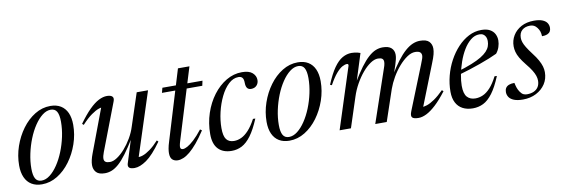

<svg xmlns="http://www.w3.org/2000/svg" viewBox="-47 -911 3684 1252"><g transform="rotate(-10 1795.0 -285.5)"><path d="M292 -484Q332.5 -484 360.8 -466.8Q389 -449.5 403.8 -416.8Q418.5 -384 418.5 -337Q418.5 -273 397.2 -211.2Q376 -149.5 339.2 -99.5Q302.5 -49.5 254.2 -19.8Q206 10 151.5 10Q111.5 10 83 -7.2Q54.5 -24.5 39.8 -57.5Q25 -90.5 25 -136.5Q25 -201 46.2 -262.8Q67.5 -324.5 104.2 -374.5Q141 -424.5 189.2 -454.2Q237.5 -484 292 -484ZM153 -14.5Q181 -14.5 208.5 -35.8Q236 -57 260.5 -93.5Q285 -130 303.5 -176Q322 -222 332.8 -272.2Q343.5 -322.5 343.5 -371Q343.5 -416 331 -437.8Q318.5 -459.5 290.5 -459.5Q262.5 -459.5 235 -438.2Q207.5 -417 183 -380.5Q158.5 -344 140 -297.8Q121.5 -251.5 110.8 -201.2Q100 -151 100 -102.5Q100 -58 112.5 -36.2Q125 -14.5 153 -14.5Z M724.5 -25.5 775 -187.5H779Q743 -128.5 714.2 -89.8Q685.5 -51 660.8 -29.2Q636 -7.5 613.8 1.2Q591.5 10 568.5 10Q528 10 510.8 -8.8Q493.5 -27.5 493.5 -56.5Q493.5 -72 497.8 -90.5Q502 -109 510 -130L624 -433.5L636.5 -415.5Q624 -419 602.2 -412Q580.5 -405 551.2 -384.2Q522 -363.5 486 -324.5L476.5 -333Q516 -388 549.5 -421.2Q583 -454.5 612 -469.2Q641 -484 666.5 -484Q692 -484 702.5 -473.5Q713 -463 704 -440.5L584 -127Q579 -114 576.5 -103.5Q574 -93 574 -85Q574 -70 583.8 -63.2Q593.5 -56.5 613 -56.5Q635 -56.5 661 -73.8Q687 -91 712.8 -120.2Q738.5 -149.5 759.5 -185.5Q780.5 -221.5 792 -258.5L863 -474H938L798 -42L793.5 -57Q808 -53.5 830 -61Q852 -68.5 879.5 -88.5Q907 -108.5 937.5 -142L946.5 -133Q889 -52 844.2 -21Q799.5 10 764.5 10Q738.5 10 729 1Q719.5 -8 724.5 -25.5Z M1024.5 -441.5 1033 -474H1298.5L1291.5 -441.5ZM1087 -112Q1084 -102 1082.2 -95Q1080.5 -88 1079.8 -83Q1079 -78 1079 -74Q1079 -65 1083.5 -61Q1088 -57 1096.5 -57Q1108 -57 1126.5 -67Q1145 -77 1170.5 -100.2Q1196 -123.5 1227.5 -163.5L1239 -155.5Q1208.5 -109 1181.8 -77.2Q1155 -45.5 1131.8 -26.2Q1108.5 -7 1088.5 1.2Q1068.5 9.5 1051 9.5Q1029 9.5 1015 -3.2Q1001 -16 1001 -46.5Q1001 -58 1003.8 -75.8Q1006.5 -93.5 1016.5 -125L1155 -581H1231Z M1533 -456.5Q1498 -456.5 1467.5 -428Q1437 -399.5 1414.5 -353.2Q1392 -307 1379.2 -252.8Q1366.5 -198.5 1366.5 -147.5Q1366.5 -95 1383.2 -73Q1400 -51 1434 -51Q1458 -51 1482.2 -62.2Q1506.5 -73.5 1531 -100Q1555.5 -126.5 1579.5 -171.5L1595 -171Q1566 -101.5 1536.5 -62Q1507 -22.5 1475.5 -6.2Q1444 10 1408 10Q1350.5 10 1319 -23Q1287.5 -56 1287.5 -121.5Q1287.5 -194 1309.2 -259.2Q1331 -324.5 1369 -375Q1407 -425.5 1456.5 -454.8Q1506 -484 1560.5 -484Q1608 -484 1630.2 -464Q1652.5 -444 1652.5 -416.5Q1652.5 -395 1639 -380.5Q1625.5 -366 1602 -366Q1585 -366 1576.2 -377.5Q1567.5 -389 1567.5 -412.5Q1567.5 -436 1559 -446.2Q1550.5 -456.5 1533 -456.5Z M1930.5 -484Q1971 -484 1999.2 -466.8Q2027.5 -449.5 2042.2 -416.8Q2057 -384 2057 -337Q2057 -273 2035.8 -211.2Q2014.5 -149.5 1977.8 -99.5Q1941 -49.5 1892.8 -19.8Q1844.5 10 1790 10Q1750 10 1721.5 -7.2Q1693 -24.5 1678.2 -57.5Q1663.5 -90.5 1663.5 -136.5Q1663.5 -201 1684.8 -262.8Q1706 -324.5 1742.8 -374.5Q1779.5 -424.5 1827.8 -454.2Q1876 -484 1930.5 -484ZM1791.5 -14.5Q1819.5 -14.5 1847 -35.8Q1874.5 -57 1899 -93.5Q1923.5 -130 1942 -176Q1960.5 -222 1971.2 -272.2Q1982 -322.5 1982 -371Q1982 -416 1969.5 -437.8Q1957 -459.5 1929 -459.5Q1901 -459.5 1873.5 -438.2Q1846 -417 1821.5 -380.5Q1797 -344 1778.5 -297.8Q1760 -251.5 1749.2 -201.2Q1738.5 -151 1738.5 -102.5Q1738.5 -58 1751 -36.2Q1763.5 -14.5 1791.5 -14.5Z M2680 -40 2674.5 -56.5Q2690 -54.5 2712.2 -62Q2734.5 -69.5 2763 -89Q2791.5 -108.5 2825 -142L2834.5 -133.5Q2794.5 -81 2760.2 -49.5Q2726 -18 2697.5 -4Q2669 10 2645 10Q2612.5 10 2602.8 -1.2Q2593 -12.5 2605 -42L2720.5 -330.5Q2730 -354 2734 -366.2Q2738 -378.5 2738 -387Q2738 -401.5 2728.2 -409.5Q2718.5 -417.5 2696 -417.5Q2670.5 -417.5 2642.5 -398.5Q2614.5 -379.5 2587.8 -348.8Q2561 -318 2539.5 -280.8Q2518 -243.5 2505 -207L2435 0H2359L2478 -349Q2481 -357 2483 -364.2Q2485 -371.5 2486 -377.8Q2487 -384 2487 -389Q2487 -404 2478 -410.8Q2469 -417.5 2450 -417.5Q2426.5 -417.5 2399.8 -399.5Q2373 -381.5 2346.8 -350.5Q2320.5 -319.5 2298.5 -280.2Q2276.5 -241 2263 -199L2198 0H2123L2253.5 -405Q2254.5 -410 2252.8 -413.8Q2251 -417.5 2245 -417.5Q2231.5 -417.5 2213.5 -407.8Q2195.5 -398 2173.2 -372.2Q2151 -346.5 2124.5 -298.5L2113 -303Q2141.5 -372 2169.2 -411.2Q2197 -450.5 2226.2 -467Q2255.5 -483.5 2286.5 -483.5Q2297.5 -483.5 2307.2 -482.2Q2317 -481 2326 -478.8Q2335 -476.5 2344.5 -473L2285 -284.5H2280.5Q2315.5 -343.5 2344.2 -382.2Q2373 -421 2398 -443.2Q2423 -465.5 2446 -474.8Q2469 -484 2492.5 -484Q2531.5 -484 2550 -467.2Q2568.5 -450.5 2568.5 -422Q2568.5 -409 2564.8 -392.8Q2561 -376.5 2554.5 -356.5L2531 -287.5H2524.5Q2557.5 -342.5 2586.5 -380.5Q2615.5 -418.5 2641.2 -441Q2667 -463.5 2691.2 -473.8Q2715.5 -484 2739.5 -484Q2782.5 -484 2800 -465.8Q2817.5 -447.5 2817.5 -419Q2817.5 -402.5 2812.2 -381.5Q2807 -360.5 2791.5 -322.5Z M3129 -458Q3097.5 -458 3070.8 -436.2Q3044 -414.5 3023 -379.5Q3002 -344.5 2987.5 -302.8Q2973 -261 2965.2 -220.2Q2957.5 -179.5 2957.5 -147.5Q2957.5 -95 2977.2 -73Q2997 -51 3032 -51Q3057.5 -51 3082 -61.8Q3106.5 -72.5 3130.8 -98.8Q3155 -125 3179 -171.5L3194.5 -171Q3165.5 -100.5 3135.8 -61Q3106 -21.5 3074 -5.8Q3042 10 3005 10Q2966 10 2937.5 -5Q2909 -20 2893.8 -49.5Q2878.5 -79 2878.5 -121.5Q2878.5 -174.5 2892 -226.8Q2905.5 -279 2930.5 -325.2Q2955.5 -371.5 2989 -407.2Q3022.5 -443 3062.2 -463.5Q3102 -484 3145.5 -484Q3180.5 -484 3202 -472.2Q3223.5 -460.5 3233.8 -440.8Q3244 -421 3244 -398Q3244 -376.5 3236.5 -354.2Q3229 -332 3214.5 -314.5Q3193.5 -304.5 3163.5 -292.2Q3133.5 -280 3098.2 -267.5Q3063 -255 3025 -242.8Q2987 -230.5 2949.5 -220L2952 -244.5Q3006 -261 3044.5 -276.5Q3083 -292 3108.5 -307.5Q3134 -323 3148.8 -338.8Q3163.5 -354.5 3169.5 -371.2Q3175.5 -388 3175.5 -406Q3175.5 -421.5 3170 -433.2Q3164.5 -445 3154.2 -451.5Q3144 -458 3129 -458Z M3299 -106.5Q3303 -87.5 3308 -73Q3313 -58.5 3323 -44Q3333.5 -29 3344.2 -24Q3355 -19 3367.5 -19Q3394 -19 3413.2 -27.8Q3432.5 -36.5 3443 -53.5Q3453.5 -70.5 3453.5 -95Q3453.5 -110 3448 -126.8Q3442.5 -143.5 3429.8 -164.2Q3417 -185 3394 -213Q3371.5 -241 3358.5 -263.2Q3345.5 -285.5 3340.5 -304.8Q3335.5 -324 3335.5 -342Q3335.5 -381 3355 -413.2Q3374.5 -445.5 3410.2 -464.8Q3446 -484 3494.5 -484Q3529.5 -484 3550.2 -475.5Q3571 -467 3580.5 -452.8Q3590 -438.5 3590 -420Q3590 -406.5 3583.8 -396.2Q3577.5 -386 3564.2 -380.5Q3551 -375 3529.5 -375Q3528.5 -395 3524 -407.8Q3519.5 -420.5 3510 -433Q3501 -445 3489.8 -450.8Q3478.5 -456.5 3464.5 -456.5Q3431 -456.5 3411 -438.8Q3391 -421 3391 -387.5Q3391 -374.5 3396 -359.2Q3401 -344 3413.5 -323.5Q3426 -303 3448 -274Q3470.5 -245 3483.2 -221.8Q3496 -198.5 3501.5 -179.2Q3507 -160 3507 -141.5Q3507 -97.5 3484.8 -63.5Q3462.5 -29.5 3424 -9.8Q3385.5 10 3336 10Q3299.5 10 3277 1Q3254.5 -8 3244.2 -23.2Q3234 -38.5 3234 -57Q3234 -73 3241 -84Q3248 -95 3262.5 -100.8Q3277 -106.5 3299 -106.5Z"/></g></svg>

Font: Newsreader 48pt
Style: Italic
Weight: 400
Italic angle: -17°
Version: Version 1.003